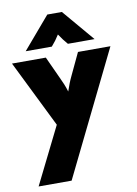

<svg xmlns="http://www.w3.org/2000/svg" viewBox="-94 -697 681 955"><g transform="rotate(-10 246.5 -219.5)"><path d="M22.2 197.9 164.6 -88.9 -2.1 -427.1H168.8L220.1 -315.3Q228.5 -297.9 235.8 -280.2Q243.1 -262.5 249.3 -241.7Q256.2 -262.5 263.2 -280.2Q270.1 -297.9 278.5 -315.3L331.2 -427.1H495.1L188.9 197.9ZM75.7 -475.7 213.2 -636.8H286.8L423.6 -475.7H288.9Q277.8 -488.2 267.7 -501.7Q257.6 -515.3 247.9 -529.9Q238.9 -515.3 228.8 -501.7Q218.7 -488.2 207.6 -475.7Z"/></g></svg>

Font: Afacad Flux ExtraBold
Style: Regular
Weight: 800
Designer: Kristian Moeller
Foundry: Dicotype
Version: Version 1.100